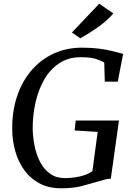

<svg xmlns="http://www.w3.org/2000/svg" viewBox="-20 -1009 718 1037"><path d="M311 8Q242.5 8 192.8 -18.8Q143 -45.5 110.8 -90.5Q78.5 -135.5 62.8 -191.5Q47 -247.5 46 -306Q44.5 -407 72.2 -489Q100 -571 150.8 -629.8Q201.5 -688.5 270.8 -720Q340 -751.5 422 -751.5Q475 -751.5 513 -746.5Q551 -741.5 577.5 -735.2Q604 -729 622.5 -724Q628.5 -722.5 633.8 -721Q639 -719.5 645 -718L616 -568H546L543 -671Q524 -683 495.8 -691.5Q467.5 -700 416.5 -700Q347.5 -700 298 -666.2Q248.5 -632.5 217.2 -576.5Q186 -520.5 171.2 -452.8Q156.5 -385 156.5 -317Q157.5 -266 167.5 -217.8Q177.5 -169.5 198.5 -130.8Q219.5 -92 252.2 -69.5Q285 -47 330.5 -47Q370.5 -47 412 -56.2Q453.5 -65.5 479 -84.5L507.5 -296.5L383 -304.5L389 -358H622.5L578.5 -44Q564 -44 545.8 -39Q527.5 -34 507 -28Q468.5 -17 422.8 -4.5Q377 8 311 8ZM413.5 -802 368.5 -833.5 516 -989 592 -936.5Q570.5 -910.5 537.8 -884.2Q505 -858 471.5 -836.8Q438 -815.5 413.5 -802Z"/></svg>

Font: Merriweather Light 18pt
Style: Italic
Weight: 400
Italic angle: -7.8°
Version: Version 2.101